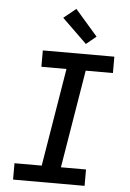

<svg xmlns="http://www.w3.org/2000/svg" viewBox="-63 -1029 727 1075"><g transform="rotate(5 300.0 -491.5)"><path d="M52 0V-92H205L296 -643H155V-735H557V-643H404L313 -92H454V0ZM392 -792 253 -927 322 -983 448 -838Z"/></g></svg>

Font: Iosevka SS04 SmBd Ex Obl
Style: Regular
Weight: 600
Width: 7
Italic angle: -9°
Monospace: yes
Designer: Belleve Invis
Foundry: Belleve Invis
Version: Version 19.0.0; ttfautohint (v1.8.4)